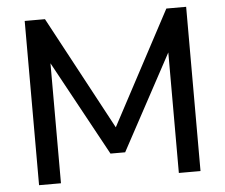

<svg xmlns="http://www.w3.org/2000/svg" viewBox="-51 -763 963 821"><g transform="rotate(-5 430.5 -352.5)"><path d="M84 0V-705H171L448 -189H417L692 -705H777V0H684V-558H706L463 -108H400L154 -559H178V0Z"/></g></svg>

Font: Nunito Sans 12pt SemiBold
Style: Regular
Weight: 600
Designer: Vernon Adams
Foundry: Vernon Adams
Version: Version 3.101;gftools[0.9.27]